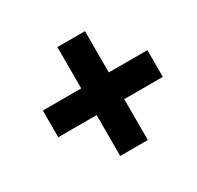

<svg xmlns="http://www.w3.org/2000/svg" viewBox="-113 -724 759 741"><g transform="rotate(-30 266.5 -353.5)"><path d="M347 -412H519V-293H347V-111H224V-293H53V-412H224V-596H347Z"/></g></svg>

Font: Noto Sans Disp ExtBd
Style: Italic
Weight: 800
Italic angle: -12°
Designer: Monotype Design Team
Foundry: Monotype Imaging Inc.
Version: Version 2.000;GOOG;noto-source:20170915:90ef993387c0